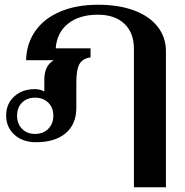

<svg xmlns="http://www.w3.org/2000/svg" viewBox="-20 -590 780 810"><path d="M545 -384Q545 -452 504.5 -490Q464 -528 393 -528Q315 -528 267.5 -490.5Q220 -453 215 -386H362V-348Q328 -343 315 -319.5Q302 -296 302 -242V-135Q302 -66 257 -28Q212 10 132 10Q76 10 41 -21.5Q6 -53 6 -103Q6 -152 40 -183Q74 -214 127 -214Q149 -214 167 -204V-254Q167 -313 207 -336H90Q92 -407 129.5 -460Q167 -513 235 -541.5Q303 -570 394 -570Q481 -570 545.5 -546Q610 -522 645 -477.5Q680 -433 680 -374V200H545ZM205 -102Q205 -136 183.5 -157Q162 -178 128 -178Q94 -178 73 -157Q52 -136 52 -102Q52 -68 73 -46.5Q94 -25 128 -25Q162 -25 183.5 -46.5Q205 -68 205 -102Z"/></svg>

Font: Fahkwang SemiBold
Style: Regular
Weight: 600
Designer: Suppakit Chalermlarp | Katatrad Co.,Ltd.
Foundry: Cadson Demak Co.,Ltd.
Version: Version 1.000; ttfautohint (v1.6)